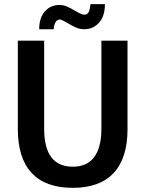

<svg xmlns="http://www.w3.org/2000/svg" viewBox="-20 -896 701 926"><path d="M66 -273V-700H193V-275Q193 -92 331 -92Q399 -92 434 -138Q469 -184 469 -275V-700H595V-273Q595 -133 528 -61.5Q461 10 331 10Q200 10 133 -61.5Q66 -133 66 -273ZM266 -872Q285 -872 302 -865Q319 -858 342 -844Q354 -837 366 -831Q378 -825 387 -825Q401 -825 407.5 -837.5Q414 -850 416 -876H486Q486 -818 457.5 -786.5Q429 -755 386 -755Q365 -755 345.5 -763.5Q326 -772 304 -786Q277 -802 268 -802Q256 -802 248 -789Q240 -776 239 -755H169Q169 -810 196.5 -841Q224 -872 266 -872Z"/></svg>

Font: Sarabun SemiBold
Style: Regular
Weight: 600
Designer: Suppakit Chalermlarp | Katatrad Co.,Ltd.
Foundry: Cadson Demak Co.,Ltd.
Version: Version 1.000; ttfautohint (v1.6)